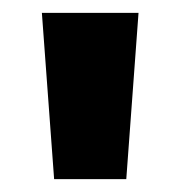

<svg xmlns="http://www.w3.org/2000/svg" viewBox="-20 -734 279 298"><path d="M195 -714 176 -456H64L45 -714Z"/></svg>

Font: Noto Sans Bengali ExtraCondensed
Style: Bold
Weight: 700
Width: 2
Designer: Joana Ranito - Universal Thirst; Jelle Bosma - Monotype Design Team
Foundry: Universal Thirst ehf.
Version: Version 3.000; ttfautohint (v1.8.4.7-5d5b)